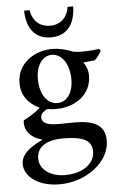

<svg xmlns="http://www.w3.org/2000/svg" viewBox="-60 -705 609 989"><g transform="rotate(-5 244.0 -210.5)"><path d="M328 -664C320 -609 283 -575 231 -575C177 -575 140 -608 132 -664H103C105 -564 154 -515 230 -515C306 -515 354 -564 357 -664ZM471 -434C450 -431 416 -428 397 -428C376 -428 355 -427 335 -432C302 -446 266 -455 230 -455C137 -455 47 -396 47 -294C47 -230 83 -185 140 -159C118 -139 88 -120 52 -101C52 -97 51 -92 51 -88C51 -46 80 -9 140 6C90 30 27 65 27 123C27 186 97 243 208 243C347 243 469 149 469 40C469 -44 408 -68 309 -68C286 -68 263 -67 240 -67H229C182 -67 143 -74 143 -110C143 -128 159 -138 177 -149C194 -146 209 -145 224 -145C320 -145 407 -202 407 -302C407 -330 398 -353 383 -371C404 -374 425 -376 444 -378C457 -389 470 -409 478 -423ZM224 -425C281 -425 315 -364 315 -290C315 -218 280 -175 233 -175C179 -175 143 -230 143 -307C143 -384 182 -425 224 -425ZM245 9C348 9 394 31 394 89C394 151 333 198 240 198C163 198 109 157 109 101C109 43 157 9 245 9Z"/></g></svg>

Font: Sibila
Style: Regular
Weight: 400
Designer: Stefan Peev
Foundry: Context Ltd
Version: Version 1.000